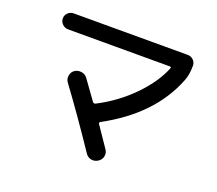

<svg xmlns="http://www.w3.org/2000/svg" viewBox="-125 -894 1250 1106"><g transform="rotate(20 500.0 -341.0)"><path d="M149.4 -622.1Q129.9 -622.1 114.7 -636.7Q99.6 -651.4 99.6 -671.4Q99.6 -691.4 114.3 -705.6Q128.9 -719.7 149.4 -719.7H848.6Q868.2 -719.7 882.8 -705.6Q897.5 -691.4 897.5 -670.9Q897.5 -614.3 881.8 -577.1Q787.1 -335 507.8 -184.6Q499 -179.7 503.9 -170.9Q522.5 -143.6 588.9 -45.9Q601.6 -27.3 596.7 -5.4Q591.8 16.6 571.8 28.8Q551.8 41 530.3 36.6Q508.8 32.2 496.1 12.7Q368.2 -177.7 252.9 -334Q240.2 -351.6 244.1 -374Q248 -396.5 265.6 -408.2Q284.2 -420.9 308.1 -417Q332 -413.1 344.7 -393.6Q357.4 -376 427.7 -278.3Q434.6 -269.5 445.3 -274.4Q561.5 -334 651.9 -425.8Q742.2 -517.6 780.3 -612.3Q784.2 -622.1 773.4 -622.1Z"/></g></svg>

Font: Rounded-X Mgen+ 1m medium
Style: Regular
Weight: 500
Designer: [Source Han Sans]
Ryoko NISHIZUKA  (kana & ideographs); Paul D. Hunt (Latin, Greek & Cyrillic); Wenlong ZHANG  (bopomofo
Version: Version 1.059.20150602